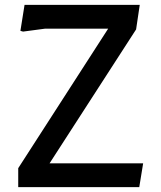

<svg xmlns="http://www.w3.org/2000/svg" viewBox="-20 -770 661 790"><path d="M55 -78 425 -652H165L75 -640L64 -643L81 -750H555L540 -649L184 -98H569L553 0H55Z"/></svg>

Font: Farro
Style: Regular
Weight: 400
Designer: Aceler Chua
Foundry: Grayscale Limited
Version: Version 1.101